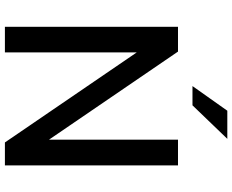

<svg xmlns="http://www.w3.org/2000/svg" viewBox="-104 -866 969 802"><g transform="rotate(90 381.0 -464.5)"><path d="M563 -723H670.5V0H574.5L198.5 -550.5V0H91.5V-723H195L563 -184ZM442 -929H559.5L419.5 -783.5H339Z"/></g></svg>

Font: Public Sans Medium
Style: Regular
Weight: 500
Designer: The Public Sans Project Authors: Dan O. Williams and USWDS (Libre Franklin designed by Pablo Impallari and Rodrigo Fuenz
Version: Version 1.007